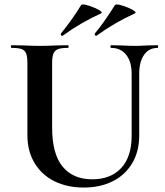

<svg xmlns="http://www.w3.org/2000/svg" viewBox="-20 -828 743 862"><path d="M478 -613Q476 -613 476 -619Q476 -625 478 -625L526 -624Q564 -622 587 -622Q606 -622 642 -624L688 -625Q690 -625 690 -619Q690 -613 688 -613Q649 -613 627 -582Q605 -551 605 -497V-219Q605 -149 574 -96Q543 -43 486.5 -14.5Q430 14 356 14Q282 14 225 -14Q168 -42 135.5 -95.5Q103 -149 103 -221V-544Q103 -574 97.5 -588Q92 -602 77.5 -607.5Q63 -613 32 -613Q29 -613 29 -619Q29 -625 32 -625L85 -624Q131 -622 158 -622Q188 -622 234 -624L285 -625Q288 -625 288 -619Q288 -613 285 -613Q254 -613 239.5 -607Q225 -601 219.5 -586.5Q214 -572 214 -542V-256Q214 -137 261 -80Q308 -23 394 -23Q477 -23 524 -73.5Q571 -124 571 -218V-497Q571 -551 546.5 -582Q522 -613 478 -613ZM259 -667Q255 -667 253.5 -671Q252 -675 254 -678Q308 -745 344 -805Q346 -808 352 -808Q364 -808 388 -799.5Q412 -791 427 -781.5Q442 -772 434 -768Q343 -727 262 -668ZM411 -667Q408 -667 406 -671Q404 -675 406 -678Q443 -721 496 -805Q498 -808 504 -808Q516 -808 540 -799.5Q564 -791 579 -781.5Q594 -772 586 -768Q495 -727 414 -668Z"/></svg>

Font: Cormorant Garamond
Style: Bold
Weight: 700
Designer: Christian Thalmann (Catharsis Fonts)
Foundry: Catharsis Fonts
Version: Version 4.000